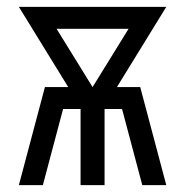

<svg xmlns="http://www.w3.org/2000/svg" viewBox="-20 -540 540 560"><path d="M35 0 111 -286H179L35 -520H465L321 -286H389L465 0H395L336 -222H285V0H215V-222H164L105 0ZM250 -286 355 -456H145Z"/></svg>

Font: Iosevka Fixed
Style: Regular
Weight: 400
Monospace: yes
Designer: Belleve Invis
Foundry: Belleve Invis
Version: Version 33.2.4